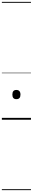

<svg xmlns="http://www.w3.org/2000/svg" viewBox="-20 -1287 353 2064"><path d="M156 -221Q134 -221 123.5 -233.5Q113 -246 113 -270Q113 -295 123.5 -307.5Q134 -320 156 -320Q177 -320 188.5 -307.5Q200 -295 200 -270Q200 -245 189 -233Q178 -221 156 -221ZM0 747H313V757H0ZM0 -20H313V0H0ZM0 -505H313V-500H0ZM0 -1267H313V-1257H0Z"/></svg>

Font: Playwrite VN Guides
Style: Regular
Weight: 400
Designer: Veronika Burian, José Scaglione
Foundry: TypeTogether
Version: Version 1.003